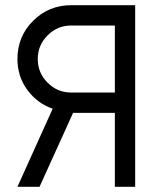

<svg xmlns="http://www.w3.org/2000/svg" viewBox="-20 -720 636 740"><path d="M422.7 -621.7H254.7Q201.3 -621.7 163.5 -583.8Q125.5 -545.8 125.5 -492.5Q125.5 -439.2 163.5 -401.3Q201.3 -363.3 254.7 -363.3H422.7ZM501 -700V0H422.7V-285H261.7L132.3 0H47.2L183 -301Q123.2 -321.7 84.7 -374.3Q47.2 -426.2 47.2 -492.5Q47.2 -579.3 107.5 -639.7Q167.8 -700 254.7 -700Z"/></svg>

Font: Unageo Variable
Style: Regular
Weight: 300
Designer: Richard Sepsi
Foundry: Richard Sepsi
Version: Version 2.200